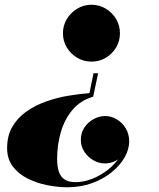

<svg xmlns="http://www.w3.org/2000/svg" viewBox="-20 -550 670 810"><path d="M264 240Q222.5 240 178 231Q133.5 222 95.2 202.5Q57 183 33.5 151.5Q10 120 10 75Q10 22.5 32.2 -15.5Q54.5 -53.5 91.5 -79.5Q128.5 -105.5 174.2 -121.8Q220 -138 267.5 -146Q315 -154 357.5 -157L374.5 -241H394L373 -142Q319.5 -126.5 286 -86.8Q252.5 -47 236.8 7Q221 61 221 120Q221 152 228.2 174Q235.5 196 252.5 207.2Q269.5 218.5 299 218.5Q332.5 218.5 368.5 204.5Q404.5 190.5 435.5 166Q466.5 141.5 485.8 110.5Q505 79.5 505 46H524Q524 71 509.2 92.2Q494.5 113.5 471.5 126.5Q448.5 139.5 423 139.5Q397 139.5 373.8 126Q350.5 112.5 335.8 90Q321 67.5 321 40Q321 10 336.5 -12.8Q352 -35.5 375.8 -48Q399.5 -60.5 423 -60.5Q449.5 -60.5 472.8 -46.5Q496 -32.5 510.5 -8.5Q525 15.5 525 46Q525 80.5 505.2 114.8Q485.5 149 450 177.5Q414.5 206 367 223Q319.5 240 264 240ZM366 -290Q333 -290 305.8 -306.2Q278.5 -322.5 262 -349.5Q245.5 -376.5 245.5 -409.5Q245.5 -442.5 262 -469.8Q278.5 -497 305.8 -513.5Q333 -530 366 -530Q399 -530 426.2 -513.5Q453.5 -497 469.8 -469.8Q486 -442.5 486 -409.5Q486 -376.5 469.8 -349.5Q453.5 -322.5 426.2 -306.2Q399 -290 366 -290Z"/></svg>

Font: Bodoni Moda 11pt Black
Style: Italic
Weight: 900
Italic angle: -13°
Designer: Owen Earl
Foundry: indestructible type
Version: Version 2.004